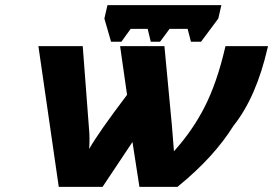

<svg xmlns="http://www.w3.org/2000/svg" viewBox="-20 -725 1060 745"><path d="M647 -238Q650 -194 655 -138Q728 -219 775 -312Q822 -405 853 -538L855 -546H1020L1018 -538Q974 -347 886 -237Q810 -115 671 -2L669 0H521L494 -174L378 0H208L129 -546H301L325 -230Q329 -191 326 -147Q363 -212 473 -357L446 -546H618ZM397 -705H839L827 -653L760 -563H721L708 -613H638L601 -563H565L553 -613H487L451 -563H411L385 -653Z"/></svg>

Font: Passageway
Style: BdIt
Weight: 700
Foundry: Ascender Corporation
Version: Version 1.11